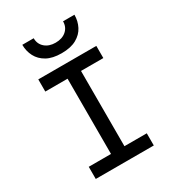

<svg xmlns="http://www.w3.org/2000/svg" viewBox="-219 -1050 1054 1169"><g transform="rotate(-30 308.0 -465.5)"><path d="M260.5 0V-700H355V0ZM104 0V-85.5H512V0ZM104 -614.5V-700H512V-614.5ZM308 -766.5Q244.5 -766.5 204.2 -789Q164 -811.5 144.5 -849Q125 -886.5 125 -931H205Q205 -890.5 233.5 -865.5Q262 -840.5 308 -840.5Q355 -840.5 383.2 -865.5Q411.5 -890.5 411.5 -931H491.5Q491.5 -886.5 472.2 -849Q453 -811.5 412.5 -789Q372 -766.5 308 -766.5Z"/></g></svg>

Font: Overpass Mono Light Medium
Style: Regular
Weight: 500
Monospace: yes
Version: Version 4.000